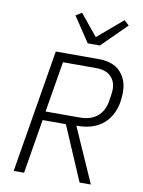

<svg xmlns="http://www.w3.org/2000/svg" viewBox="-100 -1005 800 1073"><g transform="rotate(10 300.0 -468.5)"><path d="M113 0H54L170 -698H414Q496 -698 537.5 -653.5Q579 -609 579 -539Q579 -435 525.5 -374.5Q472 -314 373 -310H355L492 0H428L296 -308H164ZM366 -358Q428 -358 465 -389Q502 -420 511 -474L517 -511Q518 -519 519 -527.5Q520 -536 520 -545Q520 -590 491.5 -618Q463 -646 408 -646H220L172 -358ZM338 -774 243 -916 277 -937 376 -816 518 -937 546 -912 407 -774Z"/></g></svg>

Font: IBM Plex Mono Light
Style: Italic
Weight: 300
Italic angle: -9°
Monospace: yes
Designer: Mike Abbink, Paul van der Laan, Pieter van Rosmalen
Foundry: Bold Monday
Version: Version 2.3